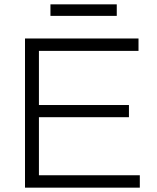

<svg xmlns="http://www.w3.org/2000/svg" viewBox="-20 -863 721 883"><path d="M212 -790H517V-843H212ZM95 0H623V-57H159V-324H573V-380H159V-629H617V-686H95Z"/></svg>

Font: Archivo ExtraLight
Style: Regular
Weight: 200
Designer: Hector Gatti
Foundry: Omnibus-Type
Version: Version 2.001